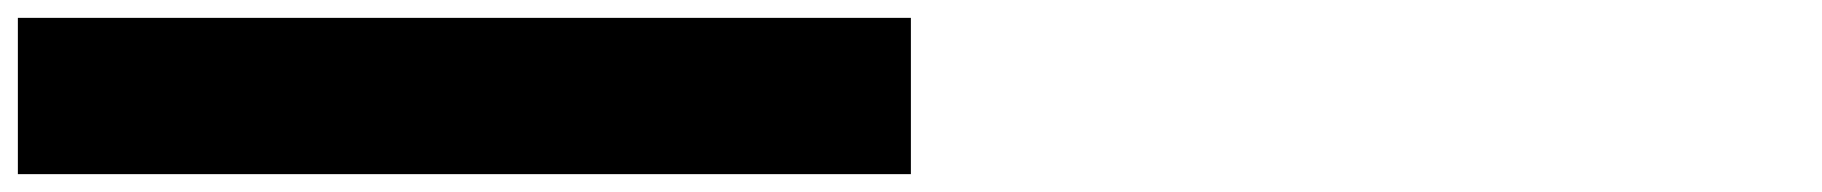

<svg xmlns="http://www.w3.org/2000/svg" viewBox="-20 -195 2040 215"><path d="M1000 -175H0V0H1000Z"/></svg>

Font: Variable Test Axis Matching
Style: Regular
Weight: 400
Version: Version 1.000